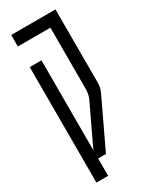

<svg xmlns="http://www.w3.org/2000/svg" viewBox="-181 -643 606 766"><g transform="rotate(-30 122.0 -260.0)"><path d="M20 -452H74V-38L160 -219Q170 -239 170 -267V-547H20V-600H224V-267Q224 -252 222 -242Q220 -232 214 -219L110 0H74V80H20Z"/></g></svg>

Font: Karantina Light
Style: Regular
Weight: 300
Designer: Rony Koch
Foundry: Rony Koch
Version: Version 1.000; ttfautohint (v1.8.3)